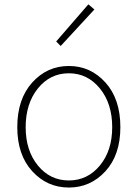

<svg xmlns="http://www.w3.org/2000/svg" viewBox="-20 -840 626 873"><path d="M58.6 -261.7Q58.6 -389.6 126.5 -464.8Q194.3 -540 293 -540Q391.6 -540 459.5 -464.8Q527.3 -389.6 527.3 -261.7Q527.3 -135.7 459.5 -61.5Q391.6 12.7 293 12.7Q194.3 12.7 126.5 -61.5Q58.6 -135.7 58.6 -261.7ZM490.2 -261.7Q490.2 -369.1 434.1 -438Q377.9 -506.8 293 -506.8Q208 -506.8 152.3 -438Q96.7 -369.1 96.7 -261.7Q96.7 -155.3 152.3 -87.4Q208 -19.5 293 -19.5Q377.9 -19.5 434.1 -87.4Q490.2 -155.3 490.2 -261.7ZM255.9 -630.9 235.4 -651.4 381.8 -820.3 409.2 -796.9Z"/></svg>

Font: Gen Shin Gothic ExtraLight
Style: Regular
Weight: 100
Designer: [Source Han Sans]
Ryoko NISHIZUKA  (kana & ideographs); Paul D. Hunt (Latin, Greek & Cyrillic); Wenlong ZHANG  (bopomofo
Version: Version 1.002.20150607